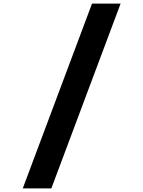

<svg xmlns="http://www.w3.org/2000/svg" viewBox="-20 -868 790 1058"><path d="M644.5 -848 263 170H105.5L487 -848Z"/></svg>

Font: Martian Mono SemiExpanded
Style: Regular
Weight: 400
Width: 6
Monospace: yes
Designer: Roman Shamin
Foundry: Evil Martians
Version: Version 1.000